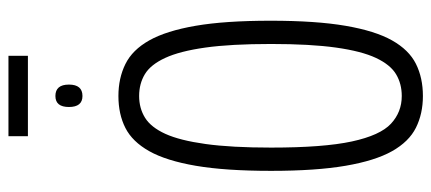

<svg xmlns="http://www.w3.org/2000/svg" viewBox="-303 -707 1020 454"><g transform="rotate(-90 207.0 -480.0)"><path d="M207 10Q165 10 132 -6.5Q99 -23 76.5 -63Q54 -103 42 -173Q30 -243 30 -349Q30 -457 42 -527Q54 -597 76.5 -637Q99 -677 131.5 -693.5Q164 -710 207 -710Q249 -710 282.5 -693.5Q316 -677 338.5 -637Q361 -597 373 -527.5Q385 -458 385 -350Q385 -243 373 -173Q361 -103 338.5 -63Q316 -23 283 -6.5Q250 10 207 10ZM207 -40Q236 -40 258.5 -53.5Q281 -67 297 -101Q313 -135 321.5 -195.5Q330 -256 330 -349Q330 -444 321.5 -504.5Q313 -565 297 -599.5Q281 -634 258.5 -647.5Q236 -661 207 -661Q178 -661 155.5 -647Q133 -633 117.5 -599Q102 -565 93.5 -504Q85 -443 85 -349Q85 -225 99.5 -158Q114 -91 141.5 -65.5Q169 -40 207 -40ZM207 -795Q181 -795 181 -827Q181 -859 207 -859Q234 -859 234 -827Q234 -795 207 -795ZM112 -924V-970H302V-924Z"/></g></svg>

Font: Georama Condensed Light
Style: Regular
Weight: 300
Width: 3
Designer: Jean-Baptiste Levee
Foundry: Production Type
Version: Version 1.000